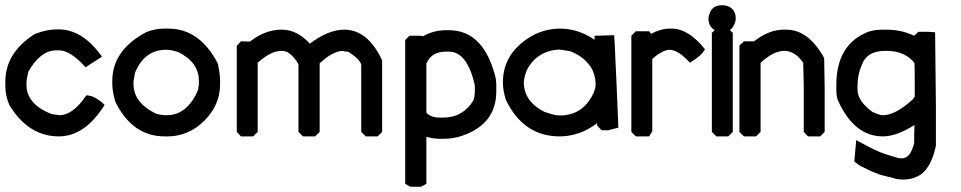

<svg xmlns="http://www.w3.org/2000/svg" viewBox="-34 -515 3627 725"><path d="M188 -404Q278 -404 351 -301L289 -261Q232 -325 188 -325H180Q147 -325 120 -303Q93 -281 73 -244Q71 -235 68.5 -223.5Q66 -212 66 -202V-194Q66 -157 91 -129Q116 -101 162 -84L192 -80Q242 -81 292 -155Q323 -155 361 -119Q287 0 188 0Q73 0 1 -119Q-6 -136 -10 -154Q-14 -172 -14 -194V-206Q-14 -316 98 -387Q143 -404 180 -404Z M601 -407Q721 -407 789 -274Q792 -258 794.5 -242.5Q797 -227 797 -210V-197Q797 -103 712 -37Q660 0 598 0H588Q465 0 401 -132Q396 -151 393 -167Q390 -183 390 -199V-209Q390 -326 519 -394Q552 -407 587 -407ZM470 -207V-199Q470 -128 551 -88H550Q560 -84 570.5 -82Q581 -80 595 -80Q637 -80 667.5 -107Q698 -134 715 -179Q715 -181 714.5 -182.5Q714 -184 716 -188Q716 -191 716.5 -193Q717 -195 717 -197V-210Q717 -280 638 -319L640 -318Q628 -322 616.5 -324.5Q605 -327 593 -327Q512 -327 476 -241Z M1031 -403Q1061 -403 1088 -388.5Q1115 -374 1136 -350Q1168 -375 1201.5 -389Q1235 -403 1266 -403Q1355 -403 1409 -287V-17L1392 0H1347L1330 -17V-268Q1330 -287 1284 -318Q1279 -320 1271.5 -320.5Q1264 -321 1258 -323Q1239 -321 1218.5 -310Q1198 -299 1173 -276V-17L1156 0H1110L1093 -17V-271Q1088 -283 1077.5 -295.5Q1067 -308 1055 -316Q1043 -323 1029 -323Q1007 -323 984 -310.5Q961 -298 939 -278V-17L922 0H876L860 -17V-342L876 -359L910 -358Q967 -403 1029 -403Z M1661 -401Q1794 -401 1838 -219L1840 -199V-170Q1840 -46 1710 -2Q1692 4 1675.5 6.5Q1659 9 1644 9H1626Q1613 9 1600.5 7Q1588 5 1576 2V179L1556 190H1515L1496 179V-364L1512 -380H1549Q1559 -380 1563 -378Q1582 -389 1604.5 -395Q1627 -401 1650 -401ZM1576 -89Q1594 -71 1626 -71H1639Q1679 -71 1708 -89Q1737 -107 1754 -137L1756 -144Q1759 -157 1759 -170V-192Q1746 -253 1721.5 -286.5Q1697 -320 1661 -320H1650Q1595 -320 1576 -275Z M2082 -407Q2116 -407 2149 -396Q2182 -385 2211 -365V-380L2285 -382L2287 -353Q2289 -315 2290.5 -276.5Q2292 -238 2294 -200L2301 -33L2262 -23H2238L2221 -40V-50Q2206 -38 2184.5 -26.5Q2163 -15 2141 -9Q2111 0 2079 0Q1943 0 1876 -138Q1870 -158 1867.5 -174Q1865 -190 1865 -204Q1865 -318 1979 -382Q2028 -407 2082 -407ZM1944 -204Q1944 -131 2025 -91L2024 -92Q2041 -86 2054.5 -82.5Q2068 -79 2080 -79Q2168 -79 2208 -165Q2215 -183 2215 -194Q2215 -242 2187.5 -274.5Q2160 -307 2115 -323L2118 -322L2077 -328Q2038 -326 2006.5 -307Q1975 -288 1955 -250Q1944 -220 1944 -204Z M2502 -407Q2566 -407 2628 -329Q2620 -315 2607 -303.5Q2594 -292 2571 -278Q2528 -327 2493 -327Q2481 -327 2463.5 -317.5Q2446 -308 2429 -292V-19L2417 0H2367L2350 -17V-380L2367 -397H2418L2424 -387Q2461 -407 2495 -407Z M2700 -495Q2723 -492 2733.5 -478.5Q2744 -465 2744 -448V-439Q2734 -393 2692 -393Q2641 -400 2641 -446Q2648 -495 2690 -495ZM2671 -407H2716L2733 -391V-17L2716 0H2671L2654 -17V-391Z M2935 -403Q3019 -403 3078 -296L3080 -182V-17L3063 0H3017L3001 -17V-194L2999 -278Q2985 -299 2966.5 -311Q2948 -323 2928 -323Q2887 -323 2838 -278V-17L2821 0H2775L2758 -17V-343L2775 -359H2809L2812 -358Q2869 -403 2925 -403Z M3313 -403Q3370 -403 3418 -380L3434 -395H3471L3497 -393L3500 -109V36Q3479 132 3426 153Q3404 163 3378 163Q3368 163 3358.5 162Q3349 161 3338 157Q3334 156 3329.5 154.5Q3325 153 3321 153Q3313 151 3304 148.5Q3295 146 3287 144Q3266 136 3247.5 127.5Q3229 119 3212 110L3192 95L3199 14Q3276 57 3312 68L3362 83L3361 82Q3366 83 3371 83Q3389 83 3400.5 67Q3412 51 3418 24V-2L3419 -43Q3388 -23 3357.5 -11.5Q3327 0 3300 0Q3191 0 3130 -136Q3124 -152 3124 -176V-194Q3124 -346 3242 -394Q3255 -399 3270 -401Q3285 -403 3303 -403ZM3204 -177Q3204 -133 3261 -92Q3272 -87 3282 -83.5Q3292 -80 3300 -80Q3346 -80 3411 -138L3420 -150V-228Q3420 -279 3418 -279Q3381 -323 3313 -323H3308Q3238 -323 3219 -267Q3204 -232 3204 -190Z"/></svg>

Font: Ekushey Kolom
Style: Bold
Weight: 700
Designer: Al Mamun Sumon
Foundry: Al Mamun Sumon
Version: Version 1.0